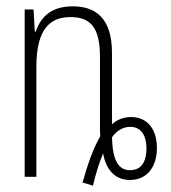

<svg xmlns="http://www.w3.org/2000/svg" viewBox="-20 -559 540 607"><path d="M241 18 274 28C282 -8 294 -46 306 -74C315 -22 344 10 391 10C446 10 476 -33 476 -91C476 -147 449 -189 394 -189C370 -189 349 -180 334 -166V-392C334 -504 280 -539 210 -539C134 -539 106 -497 93 -459H90L86 -529H58V0H95V-348C95 -471 141 -505 203 -505C265 -505 296 -473 296 -381V-156C296 -147 296 -139 297 -128C274 -90 256 -35 241 18ZM391 -21C353 -21 336 -54 334 -125C349 -146 369 -158 392 -158C427 -158 443 -129 443 -90C443 -57 433 -21 391 -21Z"/></svg>

Font: Noto Sans Mono ExtraCondensed ExtraLight
Style: Regular
Weight: 200
Width: 2
Designer: Monotype Design Team
Foundry: Monotype Imaging Inc.
Version: Version 2.014